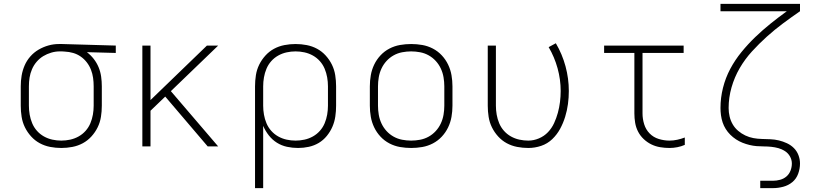

<svg xmlns="http://www.w3.org/2000/svg" viewBox="-20 -755 4240 990"><path d="M296 8Q267 8 238.5 2.5Q210 -3 185 -16.5Q160 -30 140.5 -51.5Q121 -73 108.5 -98.5Q96 -124 91.5 -152.5Q87 -181 87 -210V-310Q87 -338 91.5 -365Q96 -392 107 -417.5Q118 -443 136.5 -464Q155 -485 179 -499Q203 -513 229.5 -520.5Q256 -528 284 -528H300L577 -520V-482L428 -486Q448 -471 463.5 -451Q479 -431 488.5 -408Q498 -385 501.5 -360Q505 -335 505 -310V-210Q505 -181 500.5 -152.5Q496 -124 483.5 -98.5Q471 -73 451.5 -51.5Q432 -30 407 -16.5Q382 -3 353.5 2.5Q325 8 296 8ZM296 -30Q319 -30 342 -35Q365 -40 385.5 -51.5Q406 -63 421.5 -80.5Q437 -98 446 -119.5Q455 -141 459 -164Q463 -187 463 -210V-310Q463 -332 460 -353.5Q457 -375 449 -395.5Q441 -416 427.5 -433.5Q414 -451 396 -463.5Q378 -476 357 -482Q336 -488 314 -489L300 -490H288Q266 -490 244 -483.5Q222 -477 203 -465.5Q184 -454 169 -436.5Q154 -419 145 -398Q136 -377 132.5 -355Q129 -333 129 -310V-210Q129 -187 133 -164Q137 -141 146 -119.5Q155 -98 170.5 -80.5Q186 -63 206.5 -51.5Q227 -40 250 -35Q273 -30 296 -30Z M714 0V-520H756V-239L1047 -520H1105L861 -285L1105 0H1051L832 -257L756 -184V0Z M1295 215V-310Q1295 -339 1299.5 -367.5Q1304 -396 1316.5 -421.5Q1329 -447 1348.5 -468.5Q1368 -490 1393 -503.5Q1418 -517 1446.5 -522.5Q1475 -528 1504 -528Q1533 -528 1561.5 -522.5Q1590 -517 1615 -503.5Q1640 -490 1659.5 -468.5Q1679 -447 1691.5 -421.5Q1704 -396 1708.5 -367.5Q1713 -339 1713 -310V-210Q1713 -182 1709 -154.5Q1705 -127 1694 -101.5Q1683 -76 1665 -54Q1647 -32 1623.5 -18Q1600 -4 1572.5 2Q1545 8 1517 8Q1488 8 1460 2Q1432 -4 1408 -19Q1384 -34 1366 -57Q1348 -80 1337 -106V215ZM1504 -30Q1527 -30 1550 -35Q1573 -40 1593.5 -51.5Q1614 -63 1629.5 -80.5Q1645 -98 1654 -119.5Q1663 -141 1667 -164Q1671 -187 1671 -210V-310Q1671 -333 1667 -356Q1663 -379 1654 -400.5Q1645 -422 1629.5 -439.5Q1614 -457 1593.5 -468.5Q1573 -480 1550 -485Q1527 -490 1504 -490Q1481 -490 1458 -485Q1435 -480 1414.5 -468.5Q1394 -457 1378.5 -439.5Q1363 -422 1354 -400.5Q1345 -379 1341 -356Q1337 -333 1337 -310V-210Q1337 -187 1341 -164Q1345 -141 1354 -119.5Q1363 -98 1378.5 -80.5Q1394 -63 1414.5 -51.5Q1435 -40 1458 -35Q1481 -30 1504 -30Z M2100 8Q2071 8 2042.5 3Q2014 -2 1988 -15.5Q1962 -29 1942 -50.5Q1922 -72 1909.5 -98Q1897 -124 1892 -152.5Q1887 -181 1887 -210V-310Q1887 -339 1892 -367.5Q1897 -396 1909.5 -422Q1922 -448 1942 -469.5Q1962 -491 1988 -504.5Q2014 -518 2042.5 -523Q2071 -528 2100 -528Q2129 -528 2157.5 -523Q2186 -518 2212 -504.5Q2238 -491 2258 -469.5Q2278 -448 2290.5 -422Q2303 -396 2308 -367.5Q2313 -339 2313 -310V-210Q2313 -181 2308 -152.5Q2303 -124 2290.5 -98Q2278 -72 2258 -50.5Q2238 -29 2212 -15.5Q2186 -2 2157.5 3Q2129 8 2100 8ZM2100 -30Q2123 -30 2146.5 -34.5Q2170 -39 2190.5 -50.5Q2211 -62 2227 -79.5Q2243 -97 2253 -118.5Q2263 -140 2267 -163.5Q2271 -187 2271 -210V-310Q2271 -333 2267 -356.5Q2263 -380 2253 -401.5Q2243 -423 2227 -440.5Q2211 -458 2190.5 -469.5Q2170 -481 2146.5 -485.5Q2123 -490 2100 -490Q2077 -490 2053.5 -485.5Q2030 -481 2009.5 -469.5Q1989 -458 1973 -440.5Q1957 -423 1947 -401.5Q1937 -380 1933 -356.5Q1929 -333 1929 -310V-210Q1929 -187 1933 -163.5Q1937 -140 1947 -118.5Q1957 -97 1973 -79.5Q1989 -62 2009.5 -50.5Q2030 -39 2053.5 -34.5Q2077 -30 2100 -30Z M2704 8Q2675 8 2646.5 2.5Q2618 -3 2593 -16.5Q2568 -30 2548.5 -51.5Q2529 -73 2516.5 -98.5Q2504 -124 2499.5 -152.5Q2495 -181 2495 -210V-520H2537V-210Q2537 -187 2541 -164Q2545 -141 2554 -119.5Q2563 -98 2578.5 -80.5Q2594 -63 2614.5 -51.5Q2635 -40 2658 -35Q2681 -30 2704 -30Q2732 -30 2759 -41.5Q2786 -53 2805.5 -73.5Q2825 -94 2837 -120Q2849 -146 2856.5 -173.5Q2864 -201 2867.5 -229.5Q2871 -258 2871 -286Q2871 -345 2855 -403Q2839 -461 2809 -512L2846 -532Q2879 -476 2896 -413Q2913 -350 2913 -286Q2913 -252 2908.5 -218.5Q2904 -185 2894 -152.5Q2884 -120 2868 -90.5Q2852 -61 2827.5 -37.5Q2803 -14 2770.5 -3Q2738 8 2704 8Z M3432 8Q3408 8 3384 4Q3360 0 3338.5 -10.5Q3317 -21 3299 -38Q3281 -55 3270 -76.5Q3259 -98 3255 -122Q3251 -146 3251 -170V-482H3095V-520H3505V-482H3293V-170Q3293 -142 3301.5 -114.5Q3310 -87 3329.5 -67Q3349 -47 3376.5 -38.5Q3404 -30 3432 -30Q3452 -30 3472.5 -34.5Q3493 -39 3511 -46V-8Q3493 0 3472.5 4Q3452 8 3432 8Z M3900 215V177H3966Q3984 177 4002.5 172Q4021 167 4035 155Q4049 143 4056 125Q4063 107 4063 88Q4063 69 4053.5 52Q4044 35 4028 24.5Q4012 14 3994 9Q3976 4 3957 2Q3938 0 3919 0Q3900 0 3881.5 -1.5Q3863 -3 3844.5 -7.5Q3826 -12 3808.5 -19Q3791 -26 3775 -36.5Q3759 -47 3745.5 -60.5Q3732 -74 3722 -90Q3712 -106 3706 -124Q3700 -142 3697.5 -161Q3695 -180 3695 -198Q3695 -251 3708 -302.5Q3721 -354 3745.5 -400Q3770 -446 3803.5 -487Q3837 -528 3874.5 -564Q3912 -600 3953 -633Q3994 -666 4037 -697H3695V-735H4105V-697Q4060 -666 4017 -634Q3974 -602 3934 -566Q3894 -530 3857.5 -490Q3821 -450 3794 -403.5Q3767 -357 3752 -304.5Q3737 -252 3737 -198Q3737 -176 3742 -154.5Q3747 -133 3758 -114Q3769 -95 3786 -80.5Q3803 -66 3823 -56.5Q3843 -47 3864.5 -43Q3886 -39 3908.5 -38.5Q3931 -38 3953 -37Q3975 -36 3996 -31Q4017 -26 4037.5 -16.5Q4058 -7 4073.5 8.5Q4089 24 4097 45Q4105 66 4105 88Q4105 115 4095.5 141Q4086 167 4065.5 184Q4045 201 4018.5 208Q3992 215 3966 215Z"/></svg>

Font: Iosevka Extralight Extended
Style: Regular
Weight: 200
Width: 7
Monospace: yes
Designer: Belleve Invis
Foundry: Belleve Invis
Version: Version 32.5.0; ttfautohint (v1.8.4)